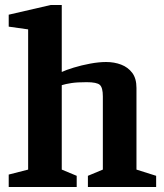

<svg xmlns="http://www.w3.org/2000/svg" viewBox="-20 -751 660 771"><path d="M15 0V-50L93 -70V-633L15 -644V-692L184 -731H228V-462Q245 -470 276 -479.5Q307 -489 342 -495.5Q377 -502 406 -502Q439 -502 466.5 -491.5Q494 -481 511 -458.5Q528 -436 528 -398V-70L607 -45V0H333V-45L393 -70V-364Q393 -399 381 -410Q369 -421 328 -421Q290 -421 267 -417.5Q244 -414 228 -409V-70L288 -45V0Z"/></svg>

Font: Manuale
Style: Regular
Weight: 400
Designer: Eduardo Tunni / Pablo Cosgaya
Foundry: Eduardo Tunni / Pablo Cosgaya
Version: Version 1.002